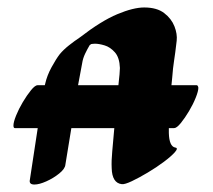

<svg xmlns="http://www.w3.org/2000/svg" viewBox="-20 -720 570 514"><path d="M72 -226Q57 -226 60 -239L81 -377H20Q16 -377 16 -384Q16 -393 23 -410.5Q30 -428 41 -446.5Q52 -465 63 -478.5Q74 -492 81 -492H100L101 -496Q106 -518 118 -540Q130 -562 140 -575Q150 -587 164.5 -598.5Q179 -610 194 -620Q251 -664 294 -682Q337 -700 366 -700Q400 -700 419.5 -685Q439 -670 447 -649.5Q455 -629 453 -611Q449 -576 446 -557.5Q443 -539 441 -512L439 -492H506Q510 -492 511 -485Q511 -476 504 -458.5Q497 -441 486 -422.5Q475 -404 464 -390.5Q453 -377 446 -377H432V-364Q433 -328 449 -325Q458 -324 448.5 -313Q439 -302 419 -287Q399 -272 375.5 -258Q352 -244 333 -235Q314 -226 306 -227Q280 -230 279 -270Q278 -289 280.5 -315Q283 -341 286 -377H171L155 -279Q154 -268 138.5 -255.5Q123 -243 104 -234.5Q85 -226 72 -226ZM189 -492H297L300 -521L301 -538Q300 -566 287.5 -580Q275 -594 260 -598.5Q245 -603 234 -603Q230 -603 227.5 -602.5Q225 -602 224 -602L220 -599Q214 -589 208 -576.5Q202 -564 200 -551Z"/></svg>

Font: Ga Maamli
Style: Regular
Weight: 400
Designer: Afotey Clement Nii Odai, Ama Asantewa Diaka, David Abbey-Thompson
Foundry: Sorkin Type Co.
Version: Version 1.000; ttfautohint (v1.8.4.7-5d5b)